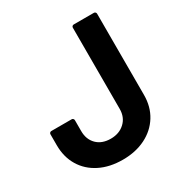

<svg xmlns="http://www.w3.org/2000/svg" viewBox="-165 -826 914 959"><g transform="rotate(-30 291.5 -346.0)"><path d="M19 -220V-283Q19 -288 22.5 -291.5Q26 -295 31 -295H148Q153 -295 156.5 -291.5Q160 -288 160 -283V-220Q160 -172 189.5 -142.5Q219 -113 270 -113Q319 -113 350.5 -142.5Q382 -172 382 -220V-688Q382 -693 385.5 -696.5Q389 -700 394 -700H510Q515 -700 518.5 -696.5Q522 -693 522 -688V-220Q522 -152 490 -100.5Q458 -49 401 -20.5Q344 8 270 8Q194 8 137.5 -20.5Q81 -49 50 -100.5Q19 -152 19 -220Z"/></g></svg>

Font: Amber EN
Style: Bold
Weight: 700
Designer: Jeremy Tribby
Foundry: Tribby Type
Version: Version 1.408 November 24, 2021